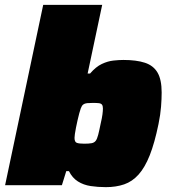

<svg xmlns="http://www.w3.org/2000/svg" viewBox="-20 -763 702 791"><path d="M416 8Q383 8 353.5 3.5Q324 -1 301 -15.5Q278 -30 264 -58H253L235 0H1L158 -743H401L341 -460H351Q375 -488 399.5 -499.5Q424 -511 447 -513.5Q470 -516 488 -516Q542 -516 577 -504.5Q612 -493 629 -464Q646 -435 646 -382Q646 -356 643.5 -323.5Q641 -291 633 -252Q617 -174 597 -123.5Q577 -73 551 -44Q525 -15 491.5 -3.5Q458 8 416 8ZM327 -171Q346 -171 357 -173Q368 -175 374 -182.5Q380 -190 384.5 -207.5Q389 -225 395 -255Q400 -276 402 -291Q404 -306 404 -316Q404 -327 400 -332Q396 -337 387 -338Q378 -339 362 -339Q348 -339 338.5 -338Q329 -337 323 -332.5Q317 -328 313 -317Q310 -309 306.5 -296Q303 -283 299.5 -267.5Q296 -252 293 -237Q290 -222 288.5 -211Q287 -200 287 -195Q287 -178 296.5 -174.5Q306 -171 327 -171Z"/></svg>

Font: Saira Expanded Black
Style: Italic
Weight: 900
Width: 7
Italic angle: -12°
Designer: Hector Gatti with collaboration of the Omnibus-Type team
Foundry: Omnibus-Type
Version: Version 1.101